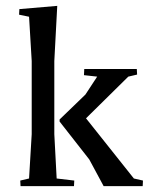

<svg xmlns="http://www.w3.org/2000/svg" viewBox="-20 -634 507 654"><path d="M46 -603 175 -614 165 -426V-177L173 -26L233 -19L232 0H50L49 -19L79 -26L88 -177V-426L79 -577L45 -584ZM183 -220V-227L271 -312L311 -373L266 -378L267 -399H446L447 -380L417 -373L273 -231L436 -26L467 -19L466 0H333L284 -91Z"/></svg>

Font: Balthazar
Style: Regular
Weight: 400
Designer: Dario Manuel Muhafara
Foundry: Dario Manuel Muhafara
Version: Version 1.000